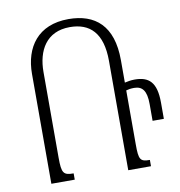

<svg xmlns="http://www.w3.org/2000/svg" viewBox="-81 -799 819 873"><g transform="rotate(-10 328.5 -362.0)"><path d="M194 0V-29C147 -29 139 -39 139 -111V-507C139 -605 183 -687 292 -687C384 -687 441 -634 441 -505V0H546V-29C501 -29 495 -39 495 -110V-359C505 -362 518 -364 532 -364C570 -364 589 -341 589 -279V-202H641V-277C641 -372 606 -401 541 -401C523 -401 509 -398 495 -395V-499C495 -658 415 -724 292 -724C151 -724 86 -630 86 -507V0Z"/></g></svg>

Font: Noto Serif Armenian Condensed Light
Style: Regular
Weight: 300
Width: 3
Designer: Monotype Design Team
Foundry: Monotype Imaging Inc.
Version: Version 2.008